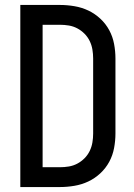

<svg xmlns="http://www.w3.org/2000/svg" viewBox="-20 -755 540 775"><path d="M62 0V-735H222Q251 -735 280.5 -730Q310 -725 336.5 -712.5Q363 -700 385 -679.5Q407 -659 421 -633Q435 -607 440.5 -577.5Q446 -548 446 -519V-216Q446 -187 440.5 -157.5Q435 -128 421 -102Q407 -76 385 -55.5Q363 -35 336.5 -22.5Q310 -10 280.5 -5Q251 0 222 0ZM152 -80H222Q240 -80 258 -83Q276 -86 292 -94.5Q308 -103 321 -116Q334 -129 342 -145.5Q350 -162 353 -180Q356 -198 356 -216V-519Q356 -537 353 -555Q350 -573 342 -589.5Q334 -606 321 -619Q308 -632 292 -640.5Q276 -649 258 -652Q240 -655 222 -655H152Z"/></svg>

Font: Iosevka Term Medium
Style: Regular
Weight: 500
Monospace: yes
Designer: Belleve Invis
Foundry: Belleve Invis
Version: Version 26.3.1